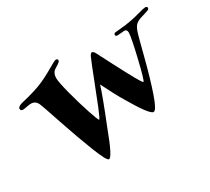

<svg xmlns="http://www.w3.org/2000/svg" viewBox="-107 -675 959 876"><g transform="rotate(-30 372.5 -237.0)"><path d="M270 -484Q270 -480 264 -475Q258 -470 248 -464Q238 -458 234 -455Q220 -442 220 -419Q220 -398 237 -333Q254 -268 272.5 -212.5Q291 -157 295 -157Q299 -157 319.5 -207.5Q340 -258 367 -328Q394 -398 406 -425Q413 -440 420 -440Q427 -440 435 -425Q439 -417 475 -347.5Q511 -278 531.5 -241.5Q552 -205 556 -205Q562 -205 586.5 -308Q611 -411 611 -434Q611 -451 596 -451Q592 -451 580 -449.5Q568 -448 561 -448Q550 -448 550 -456Q550 -462 557 -465Q561 -466 588.5 -468Q616 -470 641 -475Q665 -479 694.5 -487.5Q724 -496 732 -496Q743 -496 743 -488Q743 -481 735 -478Q729 -476 714 -471Q699 -466 691 -464Q671 -457 661.5 -445.5Q652 -434 645 -410Q642 -402 616.5 -302.5Q591 -203 567 -133Q543 -63 528 -63Q508 -63 441 -178Q414 -223 379 -294Q367 -252 307 -102Q261 22 244 22Q232 22 200.5 -58.5Q169 -139 135.5 -239Q102 -339 97 -350Q87 -376 61 -376Q53 -376 38.5 -373Q24 -370 18 -370Q5 -370 5 -381Q5 -392 28 -399Q107 -417 149 -436Q176 -448 202.5 -463Q229 -478 242 -485.5Q255 -493 261 -493Q270 -493 270 -484Z"/></g></svg>

Font: Henny Penny
Style: Regular
Weight: 400
Designer: Olga Umpeleva
Foundry: Brownfox
Version: Version 1.001